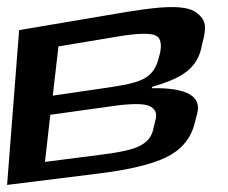

<svg xmlns="http://www.w3.org/2000/svg" viewBox="-52 -488 645 542"><path d="M515 -347 519 -365C532 -413 530 -431 503 -452C469 -479 380 -467 286 -451L2 -403L-32 34L217 3C310 -8 377 -24 417 -44C459 -64 486 -96 497 -138L504 -165C519 -216 476 -241 376 -239L378 -243C449 -264 499 -287 515 -347ZM261 -242 97 -218 113 -357 281 -385C336 -394 371 -395 387 -388C401 -382 405 -365 400 -339L398 -332C384 -268 352 -256 261 -242ZM381 -125C377 -103 364 -87 344 -77C325 -66 287 -58 231 -51L75 -31L90 -164L262 -188C317 -196 353 -196 369 -189C385 -182 391 -170 388 -154Z"/></svg>

Font: Gamestation Warped
Style: Italic
Weight: 400
Designer: Jonas Hecksher
Foundry: Jonas Hecksher, Playtypeª, e-types AS
Version: Version 1.003